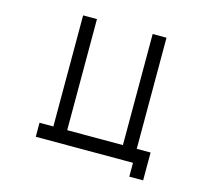

<svg xmlns="http://www.w3.org/2000/svg" viewBox="-115 -832 1231 1112"><g transform="rotate(15 500.0 -275.5)"><path d="M167 -26.4H250V-692.4H333V-26.4H667V-692.4H750V-26.4H833V140.6H750V57.6H167Z"/></g></svg>

Font: KH Dot Kodenmachou 12
Style: Regular
Weight: 400
Designer: Original version for X68000 by Keitarou Hiraki (http://hp.vector.co.jp/authors/VA000874/) / TrueType conversion by Homem
Version: Version 1.00.20150527